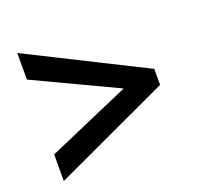

<svg xmlns="http://www.w3.org/2000/svg" viewBox="-94 -709 719 699"><g transform="rotate(-20 265.0 -360.0)"><path d="M40 -215V-112L489 -321V-383L40 -608V-505L360 -354Z"/></g></svg>

Font: Noto Sans Arabic SemCond SemBd
Style: Regular
Weight: 600
Width: 4
Designer: Monotype Design Team, Nadine Chahine, Nizar Qandah and Khaled Hosny
Foundry: Monotype Imaging Inc.
Version: Version 2.012